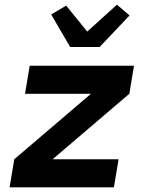

<svg xmlns="http://www.w3.org/2000/svg" viewBox="-20 -801 640 821"><path d="M21 0 41 -120 369 -400H87L107 -520H553L533 -400L205 -120H487L467 0ZM280 -600 199 -739 263 -777 353 -666 480 -781 534 -735 406 -600Z"/></svg>

Font: Iosevka Aile Heavy Oblique
Style: Regular
Weight: 900
Italic angle: -9°
Designer: Belleve Invis
Foundry: Belleve Invis
Version: Version 31.1.0; ttfautohint (v1.8.4)